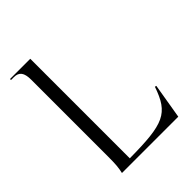

<svg xmlns="http://www.w3.org/2000/svg" viewBox="-204 -837 952 952"><g transform="rotate(-45 272.0 -361.0)"><path d="M93 0H488L519 -185L511 -187C463 -47 413 -26 172 -24V-722H30V-715H50C86 -715 102 -695 102 -645V-109C102 -52 100 -31 93 0Z"/></g></svg>

Font: Sinistre
Style: Regular
Weight: 400
Designer: Jules Durand
Foundry: Collletttivo
Version: Version 69.420;Glyphs 3.2 (3217)